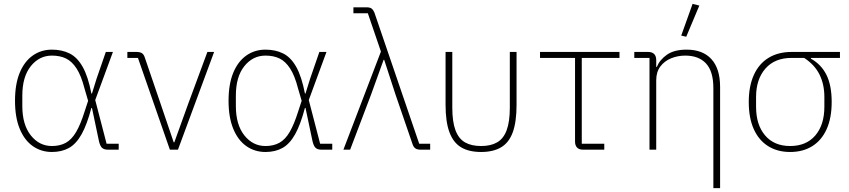

<svg xmlns="http://www.w3.org/2000/svg" viewBox="-20 -778 4413 998"><path d="M597 -31V0H541Q521 0 510.5 -9.5Q500 -19 494 -46L458 -217H455Q432 -130 404 -80Q376 -30 338.5 -9Q301 12 250 12Q194 12 150.5 -18.5Q107 -49 82.5 -108.5Q58 -168 58 -254Q58 -341 82.5 -400Q107 -459 150.5 -489.5Q194 -520 250 -520Q302 -520 342 -500Q382 -480 410 -430Q438 -380 455 -292H458L482 -369L530 -508H567L475 -258L534 -31ZM250 -19Q292 -19 322.5 -36Q353 -53 376 -92.5Q399 -132 420 -199L438 -254L419 -319Q402 -385 378 -422Q354 -459 323 -474Q292 -489 250 -489Q184 -489 140 -434Q96 -379 96 -281V-227Q96 -130 140 -74.5Q184 -19 250 -19Z M905 0H863L697 -477H642V-508H690Q707 -508 717 -502Q727 -496 732 -481L816 -235L883 -38H886L957 -235L1058 -508H1093Z M1707 -31V0H1651Q1631 0 1620.5 -9.5Q1610 -19 1604 -46L1568 -217H1565Q1542 -130 1514 -80Q1486 -30 1448.5 -9Q1411 12 1360 12Q1304 12 1260.5 -18.5Q1217 -49 1192.5 -108.5Q1168 -168 1168 -254Q1168 -341 1192.5 -400Q1217 -459 1260.5 -489.5Q1304 -520 1360 -520Q1412 -520 1452 -500Q1492 -480 1520 -430Q1548 -380 1565 -292H1568L1592 -369L1640 -508H1677L1585 -258L1644 -31ZM1360 -19Q1402 -19 1432.5 -36Q1463 -53 1486 -92.5Q1509 -132 1530 -199L1548 -254L1529 -319Q1512 -385 1488 -422Q1464 -459 1433 -474Q1402 -489 1360 -489Q1294 -489 1250 -434Q1206 -379 1206 -281V-227Q1206 -130 1250 -74.5Q1294 -19 1360 -19Z M1960 -510 1892 -709H1817V-740H1885Q1903 -740 1911.5 -733.5Q1920 -727 1926 -713L2159 -31H2216V0H2166Q2149 0 2139.5 -6.5Q2130 -13 2125 -27L2036 -286L1977 -467H1974L1909 -287L1800 0H1765Z M2331 -508V-219Q2331 -145 2347.5 -101Q2364 -57 2397 -38Q2430 -19 2481 -19Q2531 -19 2564 -38Q2597 -57 2613.5 -101Q2630 -145 2630 -219V-508H2665V-233Q2665 -145 2645.5 -91Q2626 -37 2585 -12.5Q2544 12 2481 12Q2417 12 2376.5 -12.5Q2336 -37 2316 -91Q2296 -145 2296 -233V-508Z M3121 0H3011Q2990 0 2979.5 -11Q2969 -22 2969 -42V-477H2787V-508H3200V-477H3004V-31H3121Z M3391 0H3356V-477H3277V-508H3349Q3370 -508 3380.5 -497Q3391 -486 3391 -466V-419L3372 -430H3394Q3409 -467 3446.5 -493.5Q3484 -520 3549 -520Q3633 -520 3678 -470.5Q3723 -421 3723 -326V200H3688V-320Q3688 -407 3650 -448Q3612 -489 3542 -489Q3503 -489 3468.5 -475Q3434 -461 3412.5 -432.5Q3391 -404 3391 -361ZM3615 -749 3547 -587 3521 -593 3580 -758Z M4346 -477H4195V-473Q4249 -443 4276 -388.5Q4303 -334 4303 -248Q4303 -165 4277 -107Q4251 -49 4202.5 -18.5Q4154 12 4087 12Q4021 12 3972.5 -18.5Q3924 -49 3898 -107Q3872 -165 3872 -248Q3872 -330 3898.5 -388.5Q3925 -447 3975 -477.5Q4025 -508 4095 -508H4346ZM4160 -477H4095Q4007 -477 3958.5 -421.5Q3910 -366 3910 -274V-223Q3910 -129 3957 -74Q4004 -19 4087 -19Q4171 -19 4218 -74Q4265 -129 4265 -223V-274Q4265 -339 4240 -390Q4215 -441 4160 -477Z"/></svg>

Font: IBM Plex Sans ExtraLight
Style: Regular
Weight: 250
Designer: Mike Abbink, Paul van der Laan, Pieter van Rosmalen
Foundry: Bold Monday
Version: Version 3.201